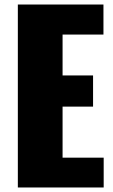

<svg xmlns="http://www.w3.org/2000/svg" viewBox="-20 -830 499 850"><path d="M59 0V-810H438V-677H257V-496H392V-358H257V-132H439V0Z"/></svg>

Font: Oswald Heavy
Style: Regular
Weight: 400
Designer: Vernon Adams
Foundry: Vernon Adams
Version: Version 4.101